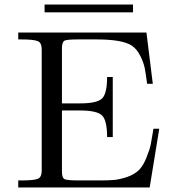

<svg xmlns="http://www.w3.org/2000/svg" viewBox="-20 -823 776 843"><path d="M60.1 0V-30.8H73.2Q130.4 -30.8 146.7 -38.3Q163.1 -45.9 163.1 -73.2V-606.9Q163.1 -634.8 146 -642.3Q128.9 -649.9 73.2 -649.9H60.1V-680.2H623L650.9 -455.1H626Q620.1 -500 615.5 -523.9Q610.8 -547.9 595.9 -577.9Q581.1 -607.9 558.1 -623Q517.1 -649.9 403.8 -649.9H321.8Q275.9 -649.9 264.4 -645Q252.9 -640.1 252 -613.8V-369.1H332Q407.2 -369.1 428.7 -391.1Q450.2 -413.1 450.2 -484.9H475.1V-221.2H450.2Q450.2 -294.4 428 -316.2Q405.8 -337.9 331.1 -337.9H252V-68.8Q252 -42 263.4 -36.4Q274.9 -30.8 325.2 -30.8H418Q457 -30.8 481.4 -33Q505.9 -35.2 537.4 -45.7Q568.8 -56.2 589.8 -76.2Q608.9 -95.2 623.5 -132.1Q638.2 -168.9 642.1 -189.9Q646 -210.9 653.8 -257.8H679.2L637.2 0ZM175.8 -769V-803.2H564V-769Z"/></svg>

Font: CMU Serif Upright Italic
Style: UprightItalic
Weight: 500
Version: Version 0.7.0